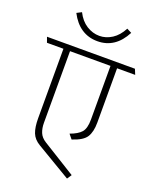

<svg xmlns="http://www.w3.org/2000/svg" viewBox="-206 -1025 1047 1315"><g transform="rotate(20 317.5 -367.0)"><path d="M487 -920 522 -902Q488 -836 438 -802.5Q388 -769 323 -769Q257 -769 206.5 -802.5Q156 -836 122 -902L157 -920Q185 -864 229.5 -836Q274 -808 323 -808Q371 -808 414.5 -836Q458 -864 487 -920ZM466 -250V-641H171V-119Q171 -79 183.5 -48.5Q196 -18 230 3L472 153L450 186L198 36Q154 10 138.5 -29.5Q123 -69 123 -135V-641H3L-11 -680H630L646 -641H514V-245Q514 -178 490 -139.5Q466 -101 388 -76L361 -109Q417 -129 441.5 -157Q466 -185 466 -250Z"/></g></svg>

Font: Palanquin Thin
Style: Regular
Weight: 250
Designer: Pria Ravichandran
Version: Version 1.001